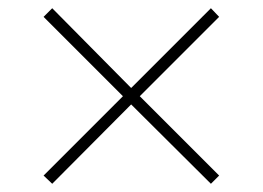

<svg xmlns="http://www.w3.org/2000/svg" viewBox="-20 -585 640 467"><path d="M107 -138 86 -158 279 -351 86 -544 107 -565 299 -371 493 -565 513 -544 320 -351 513 -158 493 -138 299 -331Z"/></svg>

Font: SUSE Thin
Style: Regular
Weight: 250
Designer: Rene Bieder
Foundry: SUSE
Version: Version 1.000